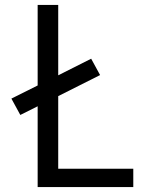

<svg xmlns="http://www.w3.org/2000/svg" viewBox="-20 -755 640 775"><path d="M132 0V-326L62 -291L26 -357L132 -410V-735H215V-451L348 -518L384 -452L215 -367V-74H518V0Z"/></svg>

Font: R Plex Mono
Style: Regular
Weight: 400
Monospace: yes
Designer: Belleve Invis
Foundry: Belleve Invis
Version: Version 31.8.0